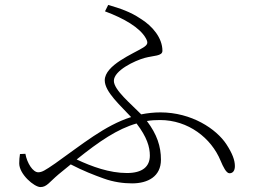

<svg xmlns="http://www.w3.org/2000/svg" viewBox="-20 -764 1040 779"><path d="M83 -140 61 -139C59 -125 58 -116 58 -101C58 -57 119 -5 144 -5C170 -5 180 -25 218 -57L267 -97C317 -71 361 -54 400 -40C441 -25 482 -20 516 -20C580 -20 633 -48 633 -116C633 -170 617 -219 576 -273C593 -276 611 -277 629 -277C744 -277 837 -204 875 -112C885 -88 898 -61 911 -61C926 -61 933 -73 933 -90C933 -114 923 -141 899 -178C858 -241 757 -308 631 -308C604 -308 578 -305 553 -300C512 -342 442 -399 442 -436C442 -478 527 -518 567 -529C604 -539 639 -536 639 -558C639 -609 600 -658 549 -689C509 -716 467 -730 419 -744L406 -718C484 -689 547 -652 571 -610C582 -591 580 -583 561 -571C521 -546 405 -500 405 -438C405 -391 470 -335 512 -289C405 -255 313 -178 204 -101C162 -72 150 -65 135 -65C114 -65 90 -101 83 -140ZM534 -263C576 -208 588 -168 588 -133C588 -88 558 -62 495 -62C424 -62 353 -88 291 -117C383 -191 457 -241 534 -263Z"/></svg>

Font: Noto Serif CJK SC ExtraLight
Style: Regular
Weight: 200
Designer: Ryoko NISHIZUKA 西塚涼子 (kana & ideographs); Frank Grießhammer (Latin, Greek & Cyrillic); Wenlong ZHANG 张文龙 (bopomofo); San
Foundry: Adobe
Version: Version 2.001;hotconv 1.1.0;makeotfexe 2.6.0